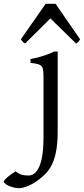

<svg xmlns="http://www.w3.org/2000/svg" viewBox="-137 -738 438 1002"><path d="M90 -327V-21C90 150 43 178 12 178C-17 178 -38 172 -55 156C-78 169 -117 199 -117 210C-117 222 -76 244 -36 244C-15 244 32 228 71 195C112 163 164 116 164 -48V-469H146L116 -456C91 -446 52 -435 22 -430V-410C88 -402 90 -396 90 -327ZM281 -533 153 -718H101L-28 -533C-22 -524 -17 -517 -6 -511L126 -642L260 -511C270 -516 273 -520 281 -533Z"/></svg>

Font: Temporarium
Style: Regular
Weight: 400
Version: Version 1.1